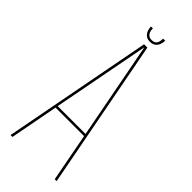

<svg xmlns="http://www.w3.org/2000/svg" viewBox="-246 -785 819 819"><g transform="rotate(45 163.5 -375.5)"><path d="M23.5 0H35L76.5 -218.5H248.5L290 0H301.5L172.5 -676.5H152.5ZM78.5 -229.5 162 -666H163L246.5 -229.5ZM161.5 -701.5Q177.5 -701.5 187 -708.5Q196.5 -715.5 201 -726.8Q205.5 -738 205.5 -751H193Q193 -739 190.2 -730.2Q187.5 -721.5 180.8 -716.8Q174 -712 161.5 -712Q151 -712 144.2 -717Q137.5 -722 134.2 -730.5Q131 -739 131 -751H119.5Q119.5 -738 124.2 -726.8Q129 -715.5 138.2 -708.5Q147.5 -701.5 161.5 -701.5Z"/></g></svg>

Font: Anybody Thin Condensed
Style: Regular
Weight: 100
Width: 3
Version: Version 1.113;gftools[0.9.25]